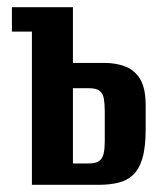

<svg xmlns="http://www.w3.org/2000/svg" viewBox="-20 -515 459 535"><path d="M68.9 0V-426.9H13.2V-495H183.2V-339.7H271.1Q303.7 -339.7 329.5 -329.6Q355.4 -319.6 370.6 -294.3Q385.9 -269.1 385.9 -221.6V-154.6Q385.9 -104.6 376.8 -74Q367.8 -43.5 350.9 -27.7Q334 -11.9 309.8 -5.9Q285.6 0 254.4 0ZM183.2 -59.6H228.5Q247.6 -59.6 256.9 -66.9Q266.1 -74.2 269 -87.9Q271.9 -101.5 271.9 -119.9V-204.4Q271.9 -224.9 269.5 -239.4Q267 -254 257.8 -261.6Q248.6 -269.2 228.2 -269.2H183.2Z"/></svg>

Font: Alumni Sans SC Thin
Style: Regular
Weight: 100
Designer: Robert E. Leuschke
Foundry: Robert E. Leuschke
Version: Version 1.018